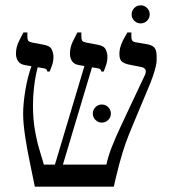

<svg xmlns="http://www.w3.org/2000/svg" viewBox="-20 -702 649 722"><path d="M111 0Q103 -40 92.5 -90Q82 -140 74.5 -189.5Q67 -239 67 -275Q67 -312 75.5 -363.5Q84 -415 100 -458L123 -454Q121 -448 116 -425Q111 -402 107.5 -370Q104 -338 104 -305Q104 -254 111.5 -211.5Q119 -169 129 -136.5Q139 -104 145 -83H380Q387 -115 400.5 -149.5Q414 -184 433 -224.5Q452 -265 475 -314L525 -420Q531 -434 526.5 -441Q522 -448 511 -450L466 -459Q450 -462 439.5 -469.5Q429 -477 429 -499Q429 -516 435 -532.5Q441 -549 448.5 -561.5Q456 -574 459 -580H474V-566Q474 -553 478 -548.5Q482 -544 496 -542L531 -536Q551 -533 560 -523.5Q569 -514 569 -491V-475Q569 -465 565 -449Q561 -433 555.5 -417Q550 -401 546 -391L482 -238Q476 -223 465 -196.5Q454 -170 441 -128.5Q428 -87 414 -27L408 0ZM171 -31 311 -499H341L201 -31ZM158 -433Q157 -438 154.5 -441Q152 -444 146 -445L75 -457Q56 -460 48 -472Q40 -484 40 -500Q40 -525 51.5 -547.5Q63 -570 68 -580H83V-564Q83 -552 87 -548Q91 -544 101 -542L143 -534Q168 -530 174.5 -516Q181 -502 181 -489Q181 -471 175 -454.5Q169 -438 167 -433ZM361 -433Q360 -438 357.5 -441Q355 -444 349 -445L278 -457Q259 -460 251 -472Q243 -484 243 -500Q243 -525 254.5 -547.5Q266 -570 271 -580H286V-564Q286 -552 290 -548Q294 -544 304 -542L346 -534Q371 -530 377.5 -516Q384 -502 384 -489Q384 -471 378 -454.5Q372 -438 370 -433ZM363 -241Q349 -241 339 -251Q329 -261 329 -275Q329 -289 339 -299Q349 -309 363 -309Q377 -309 387 -299Q397 -289 397 -275Q397 -261 387 -251Q377 -241 363 -241ZM509 -614Q495 -614 485 -624Q475 -634 475 -648Q475 -662 485 -672Q495 -682 509 -682Q523 -682 533 -672Q543 -662 543 -648Q543 -634 533 -624Q523 -614 509 -614Z"/></svg>

Font: Frank Ruhl Libre Light
Style: Regular
Weight: 300
Designer: Yanek Iontef
Foundry: Fontef
Version: Version 6.003;gftools[0.9.30]